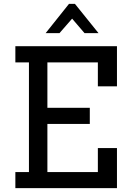

<svg xmlns="http://www.w3.org/2000/svg" viewBox="-20 -981 658 1001"><path d="M60.1 -655.8H130.9V-84H60.1V0H589.8V-209H490.2V-84H227.1V-335H448.2V-418.9H227.1V-655.8H490.2V-530.8H589.8V-740.2H60.1ZM217.8 -808.1 339.8 -960.9H370.6L493.7 -808.1H420.9L356 -883.8L290 -808.1Z"/></svg>

Font: Twentytwelve Slab
Style: TwentytwelveSlab
Weight: 400
Designer: Domenico Catapano
Version: Version 1.00 2012